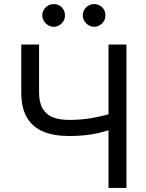

<svg xmlns="http://www.w3.org/2000/svg" viewBox="-20 -927 722 947"><path d="M172.7 -707.2V-471Q172.7 -420.6 190.6 -390.9Q208.6 -361.2 241 -348.4Q273.5 -335.6 321.8 -335.6Q375.3 -335.6 426.5 -343.8Q477.6 -351.9 526.9 -366.7V-288Q493.4 -277.3 463.9 -270.5Q434.4 -263.8 399.5 -260Q364.6 -256.2 321.8 -256.2Q245.5 -256.2 193.2 -278Q140.9 -299.7 112.9 -347.2Q84.9 -394.7 84.9 -471V-707.2ZM603.6 -707.2V0H515.2V-707.2ZM188.5 -850.8Q188.5 -866.4 196.5 -879.3Q204.4 -892.3 217 -899.5Q229.6 -906.8 244.5 -906.8Q260.4 -906.8 273.1 -899.5Q285.9 -892.3 293.2 -879.5Q300.4 -866.7 300.4 -850.8Q300.4 -836 293.2 -823.4Q285.9 -810.8 273.1 -802.8Q260.4 -794.9 244.5 -794.9Q230 -794.9 217.2 -802.8Q204.4 -810.8 196.5 -823.5Q188.5 -836.3 188.5 -850.8ZM388.1 -850.8Q388.1 -866.4 396.1 -879.3Q404 -892.3 416.6 -899.5Q429.2 -906.8 444.1 -906.8Q459.6 -906.8 472.5 -899.5Q485.5 -892.3 492.7 -879.3Q500 -866.4 500 -850.8Q500 -836 492.7 -823.4Q485.5 -810.8 472.5 -802.8Q459.6 -794.9 444.1 -794.9Q429.6 -794.9 416.8 -802.8Q404 -810.8 396.1 -823.5Q388.1 -836.3 388.1 -850.8Z"/></svg>

Font: Pretendard Variable
Style: Regular
Weight: 400
Designer: Base glyphs from Inter by Rasmus Andersson; Hangul glyphs from Noto Sans CJK(Source Han Sans) by Jang Soo-young and Kang
Foundry: Kil Hyung-jin
Version: Version 1.100;FEAKit 1.0